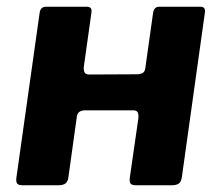

<svg xmlns="http://www.w3.org/2000/svg" viewBox="-20 -550 657 570"><path d="M47.6 0Q34.9 0 31.1 -4.9Q27.4 -9.7 28.4 -20.7L97.5 -510.7Q99.9 -530 116.1 -530H238.5Q253.9 -530 251.5 -512.9L229.1 -353.7Q227.6 -343.3 230.6 -336.1Q233.6 -328.8 244.1 -328.8L383.7 -329.5Q395.1 -328.8 402.8 -333Q410.4 -337.2 411.4 -347.6L434.3 -510.7Q436.7 -530 452.8 -530H575.3Q590.7 -530 588.3 -512.9L519.9 -24.1Q518.1 -10.7 511.2 -5.4Q504.2 0 489.8 0H384.4Q371.7 0 367.9 -4.9Q364.1 -9.7 365.1 -20.7L390.6 -197.6Q392 -209 389.2 -215.7Q386.3 -222.5 375.6 -222.5H235.9Q225.5 -223.2 217.7 -219.2Q210 -215.1 208.2 -204.4L183.1 -24.1Q181.4 -10.7 174.4 -5.4Q167.4 0 153 0Z"/></svg>

Font: Libre Franklin Thin
Style: Italic
Weight: 100
Italic angle: -8°
Designer: Pablo Impallari, Rodrigo Fuenzalida, Nhung Nguyen
Foundry: Impallari Type
Version: Version 3.000